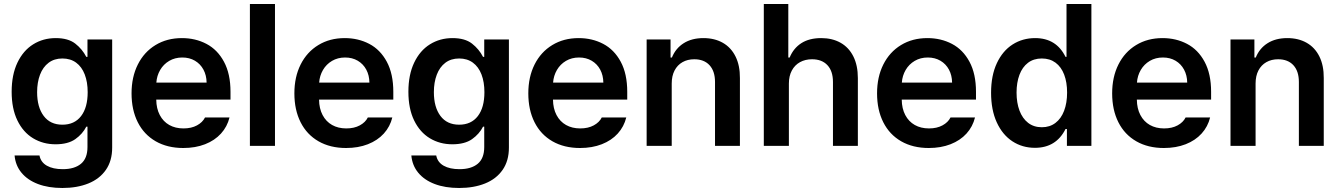

<svg xmlns="http://www.w3.org/2000/svg" viewBox="-20 -727 6678 957"><path d="M52.7 47.9H176.8Q183.1 81.5 213.6 98.9Q244.1 116.2 293 116.2Q351.1 116.2 383.5 89.4Q416 62.5 416 5.9V-95.7H410.2Q391.6 -59.1 355.2 -33.4Q318.8 -7.8 256.8 -7.8Q194.8 -7.8 145 -37.8Q95.2 -67.9 66.7 -126.7Q38.1 -185.5 38.1 -269.5Q38.1 -354.5 66.9 -414.8Q95.7 -475.1 145.5 -506.1Q195.3 -537.1 257.8 -537.1Q319.8 -537.1 355 -509.8Q390.1 -482.4 410.2 -443.4H416V-530.3H539.1V8.8Q539.1 74.7 507.6 119.9Q476.1 165 420.2 187.5Q364.3 210 291 210Q221.2 210 169.2 190.2Q117.2 170.4 87.2 134Q57.1 97.7 52.7 47.9ZM417 -267.6Q417 -317.9 402.3 -356Q387.7 -394 359.4 -414.8Q331.1 -435.5 291 -435.5Q250.5 -435.5 222.2 -414.1Q193.8 -392.6 179.4 -354.5Q165 -316.4 165 -267.6Q165 -192.9 197.8 -149.2Q230.5 -105.5 291 -105.5Q351.1 -105.5 384 -148.2Q417 -190.9 417 -267.6Z M635.7 -261.7Q635.7 -343.3 667 -405.5Q698.2 -467.8 755.1 -502.4Q812 -537.1 886.7 -537.1Q954.1 -537.1 1009 -508.3Q1064 -479.5 1096.4 -419.2Q1128.9 -358.9 1128.9 -269.5V-230.5H758.8Q759.3 -186 776.4 -153.6Q793.5 -121.1 823.7 -104Q854 -86.9 894.5 -86.9Q934.1 -86.9 961.9 -102.1Q989.7 -117.2 1002 -141.6H1124Q1112.8 -95.7 1081.5 -61.3Q1050.3 -26.9 1002.2 -8.1Q954.1 10.7 893.6 10.7Q814.5 10.7 756.1 -22.7Q697.8 -56.2 666.7 -117.7Q635.7 -179.2 635.7 -261.7ZM1009.8 -315.4Q1009.3 -351.6 994.1 -379.9Q979 -408.2 951.7 -424.3Q924.3 -440.4 888.7 -440.4Q852.1 -440.4 823.5 -423.6Q794.9 -406.7 778.3 -378.2Q761.7 -349.6 759.3 -315.4Z M1350.6 0H1225.6V-707H1350.6Z M1447.3 -261.7Q1447.3 -343.3 1478.5 -405.5Q1509.8 -467.8 1566.7 -502.4Q1623.5 -537.1 1698.2 -537.1Q1765.6 -537.1 1820.6 -508.3Q1875.5 -479.5 1908 -419.2Q1940.4 -358.9 1940.4 -269.5V-230.5H1570.3Q1570.8 -186 1587.9 -153.6Q1605 -121.1 1635.3 -104Q1665.5 -86.9 1706.1 -86.9Q1745.6 -86.9 1773.4 -102.1Q1801.3 -117.2 1813.5 -141.6H1935.5Q1924.3 -95.7 1893.1 -61.3Q1861.8 -26.9 1813.7 -8.1Q1765.6 10.7 1705.1 10.7Q1626 10.7 1567.6 -22.7Q1509.3 -56.2 1478.3 -117.7Q1447.3 -179.2 1447.3 -261.7ZM1821.3 -315.4Q1820.8 -351.6 1805.7 -379.9Q1790.5 -408.2 1763.2 -424.3Q1735.8 -440.4 1700.2 -440.4Q1663.6 -440.4 1635 -423.6Q1606.4 -406.7 1589.8 -378.2Q1573.2 -349.6 1570.8 -315.4Z M2030.3 47.9H2154.3Q2160.6 81.5 2191.2 98.9Q2221.7 116.2 2270.5 116.2Q2328.6 116.2 2361.1 89.4Q2393.6 62.5 2393.6 5.9V-95.7H2387.7Q2369.1 -59.1 2332.8 -33.4Q2296.4 -7.8 2234.4 -7.8Q2172.4 -7.8 2122.6 -37.8Q2072.8 -67.9 2044.2 -126.7Q2015.6 -185.5 2015.6 -269.5Q2015.6 -354.5 2044.4 -414.8Q2073.2 -475.1 2123 -506.1Q2172.9 -537.1 2235.4 -537.1Q2297.4 -537.1 2332.5 -509.8Q2367.7 -482.4 2387.7 -443.4H2393.6V-530.3H2516.6V8.8Q2516.6 74.7 2485.1 119.9Q2453.6 165 2397.7 187.5Q2341.8 210 2268.6 210Q2198.7 210 2146.7 190.2Q2094.7 170.4 2064.7 134Q2034.7 97.7 2030.3 47.9ZM2394.5 -267.6Q2394.5 -317.9 2379.9 -356Q2365.2 -394 2336.9 -414.8Q2308.6 -435.5 2268.6 -435.5Q2228 -435.5 2199.7 -414.1Q2171.4 -392.6 2157 -354.5Q2142.6 -316.4 2142.6 -267.6Q2142.6 -192.9 2175.3 -149.2Q2208 -105.5 2268.6 -105.5Q2328.6 -105.5 2361.6 -148.2Q2394.5 -190.9 2394.5 -267.6Z M2613.3 -261.7Q2613.3 -343.3 2644.5 -405.5Q2675.8 -467.8 2732.7 -502.4Q2789.6 -537.1 2864.3 -537.1Q2931.6 -537.1 2986.6 -508.3Q3041.5 -479.5 3074 -419.2Q3106.4 -358.9 3106.4 -269.5V-230.5H2736.3Q2736.8 -186 2753.9 -153.6Q2771 -121.1 2801.3 -104Q2831.5 -86.9 2872.1 -86.9Q2911.6 -86.9 2939.5 -102.1Q2967.3 -117.2 2979.5 -141.6H3101.6Q3090.3 -95.7 3059.1 -61.3Q3027.8 -26.9 2979.7 -8.1Q2931.6 10.7 2871.1 10.7Q2792 10.7 2733.6 -22.7Q2675.3 -56.2 2644.3 -117.7Q2613.3 -179.2 2613.3 -261.7ZM2987.3 -315.4Q2986.8 -351.6 2971.7 -379.9Q2956.5 -408.2 2929.2 -424.3Q2901.9 -440.4 2866.2 -440.4Q2829.6 -440.4 2801 -423.6Q2772.5 -406.7 2755.9 -378.2Q2739.3 -349.6 2736.8 -315.4Z M3328.1 0H3203.1V-530.3H3322.3V-440.4H3329.1Q3347.7 -486.3 3387.9 -511.7Q3428.2 -537.1 3486.3 -537.1Q3541.5 -537.1 3582.8 -513.7Q3624 -490.2 3646.2 -445.3Q3668.5 -400.4 3668 -337.9V0H3543.9V-318.4Q3543.9 -372.1 3516.6 -401.9Q3489.3 -431.6 3440.4 -431.6Q3407.2 -431.6 3381.8 -417.2Q3356.4 -402.8 3342.3 -375.7Q3328.1 -348.6 3328.1 -310.5Z M3912.1 0H3787.1V-707H3909.2V-440.4H3916Q3935.1 -486.8 3974.4 -512Q4013.7 -537.1 4073.2 -537.1Q4128.4 -537.1 4169.7 -513.9Q4210.9 -490.7 4233.4 -445.8Q4255.9 -400.9 4255.9 -337.9V0H4131.8V-318.4Q4131.8 -372.6 4104.2 -402.1Q4076.7 -431.6 4027.3 -431.6Q3993.7 -431.6 3967.5 -417.2Q3941.4 -402.8 3926.8 -375.5Q3912.1 -348.1 3912.1 -310.5Z M4351.6 -261.7Q4351.6 -343.3 4382.8 -405.5Q4414.1 -467.8 4470.9 -502.4Q4527.8 -537.1 4602.5 -537.1Q4669.9 -537.1 4724.9 -508.3Q4779.8 -479.5 4812.3 -419.2Q4844.7 -358.9 4844.7 -269.5V-230.5H4474.6Q4475.1 -186 4492.2 -153.6Q4509.3 -121.1 4539.6 -104Q4569.8 -86.9 4610.4 -86.9Q4649.9 -86.9 4677.7 -102.1Q4705.6 -117.2 4717.8 -141.6H4839.8Q4828.6 -95.7 4797.4 -61.3Q4766.1 -26.9 4718 -8.1Q4669.9 10.7 4609.4 10.7Q4530.3 10.7 4471.9 -22.7Q4413.6 -56.2 4382.6 -117.7Q4351.6 -179.2 4351.6 -261.7ZM4725.6 -315.4Q4725.1 -351.6 4710 -379.9Q4694.8 -408.2 4667.5 -424.3Q4640.1 -440.4 4604.5 -440.4Q4567.9 -440.4 4539.3 -423.6Q4510.7 -406.7 4494.1 -378.2Q4477.5 -349.6 4475.1 -315.4Z M4919.9 -264.6Q4919.9 -350.6 4948.7 -412.1Q4977.5 -473.6 5027.3 -505.4Q5077.1 -537.1 5139.6 -537.1Q5245.1 -537.1 5291 -443.4H5295.9V-707H5419.9V0H5297.9V-84H5291Q5244.1 9.8 5138.7 9.8Q5075.7 9.8 5026.1 -22.7Q4976.6 -55.2 4948.2 -117.2Q4919.9 -179.2 4919.9 -264.6ZM5298.8 -265.6Q5298.8 -316.9 5284.2 -355.2Q5269.5 -393.6 5241.2 -414.6Q5212.9 -435.5 5172.9 -435.5Q5132.3 -435.5 5104 -414.1Q5075.7 -392.6 5061.3 -354Q5046.9 -315.4 5046.9 -265.6Q5046.9 -214.8 5061.5 -175.8Q5076.2 -136.7 5104.5 -114.7Q5132.8 -92.8 5172.9 -92.8Q5212.4 -92.8 5240.7 -114.3Q5269 -135.7 5283.9 -174.8Q5298.8 -213.9 5298.8 -265.6Z M5523.4 -261.7Q5523.4 -343.3 5554.7 -405.5Q5585.9 -467.8 5642.8 -502.4Q5699.7 -537.1 5774.4 -537.1Q5841.8 -537.1 5896.7 -508.3Q5951.7 -479.5 5984.1 -419.2Q6016.6 -358.9 6016.6 -269.5V-230.5H5646.5Q5647 -186 5664.1 -153.6Q5681.2 -121.1 5711.4 -104Q5741.7 -86.9 5782.2 -86.9Q5821.8 -86.9 5849.6 -102.1Q5877.4 -117.2 5889.6 -141.6H6011.7Q6000.5 -95.7 5969.2 -61.3Q5938 -26.9 5889.9 -8.1Q5841.8 10.7 5781.2 10.7Q5702.1 10.7 5643.8 -22.7Q5585.4 -56.2 5554.4 -117.7Q5523.4 -179.2 5523.4 -261.7ZM5897.5 -315.4Q5897 -351.6 5881.8 -379.9Q5866.7 -408.2 5839.4 -424.3Q5812 -440.4 5776.4 -440.4Q5739.7 -440.4 5711.2 -423.6Q5682.6 -406.7 5666 -378.2Q5649.4 -349.6 5647 -315.4Z M6238.3 0H6113.3V-530.3H6232.4V-440.4H6239.3Q6257.8 -486.3 6298.1 -511.7Q6338.4 -537.1 6396.5 -537.1Q6451.7 -537.1 6492.9 -513.7Q6534.2 -490.2 6556.4 -445.3Q6578.6 -400.4 6578.1 -337.9V0H6454.1V-318.4Q6454.1 -372.1 6426.8 -401.9Q6399.4 -431.6 6350.6 -431.6Q6317.4 -431.6 6292 -417.2Q6266.6 -402.8 6252.4 -375.7Q6238.3 -348.6 6238.3 -310.5Z"/></svg>

Font: WEMIX Pretendard SemiBold
Style: Regular
Weight: 600
Designer: Base glyphs from Inter by Rasmus Andersson; Hangeul glyphs from Noto Sans CJK(Source Han Sans) by Jang Soo-young and Kan
Foundry: Kil Hyung-jin
Version: Version 1.000